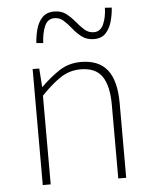

<svg xmlns="http://www.w3.org/2000/svg" viewBox="-54 -823 689 869"><g transform="rotate(-5 290.0 -389.0)"><path d="M105 0V-527H135L141 -443H143Q184 -484 227 -512Q270 -540 325 -540Q406 -540 445 -490.5Q484 -441 484 -339V0H448V-334Q448 -421 418.5 -464Q389 -507 321 -507Q272 -507 231.5 -481Q191 -455 141 -403V0ZM394 -638Q362 -638 340 -654.5Q318 -671 300.5 -693Q283 -715 265 -731.5Q247 -748 223 -748Q192 -748 178.5 -716.5Q165 -685 163 -640L132 -643Q134 -675 142.5 -706Q151 -737 170.5 -757.5Q190 -778 225 -778Q257 -778 278.5 -761.5Q300 -745 317.5 -723.5Q335 -702 353.5 -685.5Q372 -669 396 -669Q426 -669 440 -700.5Q454 -732 455 -775L486 -773Q484 -742 475.5 -711Q467 -680 448 -659Q429 -638 394 -638Z"/></g></svg>

Font: Noto Sans KR Thin Thin
Style: Regular
Weight: 250
Version: Version 2.004-H2;hotconv 1.0.118;makeotfexe 2.5.65603